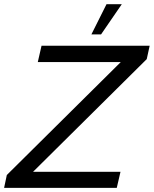

<svg xmlns="http://www.w3.org/2000/svg" viewBox="-37 -912 747 932"><path d="M554.2 -891.6 453.6 -745.1H406.7L480 -891.6ZM689.5 -689.9 675.3 -625 123.5 -78.1H547.9L529.8 0H-17.1L-3.9 -62.5L549.3 -610.8H146.5L164.6 -689.9Z"/></svg>

Font: HK Grotesk Medium Legacy Italic
Style: Regular
Weight: 500
Italic angle: -13°
Designer: Alfredo Marco Pradil
Foundry: Hanken Design Co.
Version: Version 2.022;PS 002.022;hotconv 1.0.88;makeotf.lib2.5.64775